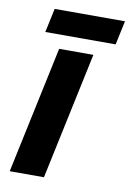

<svg xmlns="http://www.w3.org/2000/svg" viewBox="-82 -760 552 812"><g transform="rotate(10 194.0 -354.5)"><path d="M18 0 134 -546H281L165 0ZM64 -606 86 -709H388L366 -606Z"/></g></svg>

Font: Noto IKEA Latin
Style: Bold Italic
Weight: 700
Italic angle: -12°
Designer: Monotype Design Team
Foundry: Monotype Imaging Inc.
Version: Version 1.0